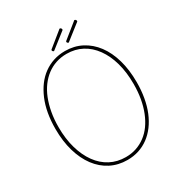

<svg xmlns="http://www.w3.org/2000/svg" viewBox="-359 -1926 2076 2198"><g transform="rotate(-30 678.5 -827.0)"><path d="M680 19Q559 19 459.5 -32Q360 -83 289 -178Q218 -273 179.5 -405.5Q141 -538 141 -701Q141 -810 158 -905.5Q175 -1001 209 -1081Q243 -1161 289.5 -1223.5Q336 -1286 396.5 -1330Q457 -1374 528 -1397Q599 -1420 680 -1420Q801 -1420 899.5 -1368.5Q998 -1317 1068.5 -1223Q1139 -1129 1177 -996.5Q1215 -864 1215 -701Q1215 -593 1198 -497Q1181 -401 1148 -321Q1115 -241 1068 -178Q1021 -115 961.5 -71Q902 -27 831.5 -4Q761 19 680 19ZM680 -19Q755 -19 820 -41Q885 -63 940.5 -104.5Q996 -146 1038.5 -205.5Q1081 -265 1111.5 -341Q1142 -417 1158 -507.5Q1174 -598 1174 -701Q1174 -856 1139 -981Q1104 -1106 1038.5 -1196.5Q973 -1287 882.5 -1335Q792 -1383 680 -1383Q605 -1383 539 -1361Q473 -1339 418 -1297.5Q363 -1256 319 -1196.5Q275 -1137 245 -1061Q215 -985 198.5 -895Q182 -805 182 -701Q182 -547 218 -421.5Q254 -296 319.5 -205.5Q385 -115 476.5 -67Q568 -19 680 -19ZM571 -1482Q566 -1482 559.5 -1488.5Q553 -1495 553 -1501Q553 -1503 553.5 -1505.5Q554 -1508 556 -1511L746 -1665Q750 -1668 752 -1670.5Q754 -1673 759 -1673Q764 -1673 769 -1669.5Q774 -1666 777 -1660.5Q780 -1655 780 -1651Q780 -1647 779 -1645.5Q778 -1644 777 -1641L583 -1489Q579 -1486 576.5 -1484Q574 -1482 571 -1482ZM765 -1482Q760 -1482 753.5 -1488.5Q747 -1495 747 -1501Q747 -1503 747.5 -1505.5Q748 -1508 750 -1511L941 -1665Q945 -1668 947 -1670.5Q949 -1673 953 -1673Q958 -1673 963 -1669.5Q968 -1666 971 -1660.5Q974 -1655 974 -1651Q974 -1647 974 -1645.5Q974 -1644 971 -1641L777 -1489Q773 -1486 770.5 -1484Q768 -1482 765 -1482Z"/></g></svg>

Font: Playwrite BE WAL Thin
Style: Regular
Weight: 250
Version: Version 1.002